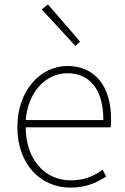

<svg xmlns="http://www.w3.org/2000/svg" viewBox="-20 -840 567 873"><path d="M300 13C378 13 423 -13 463 -37L447 -68C407 -39 362 -20 302 -20C178 -20 97 -122 97 -261H483C485 -274 485 -286 485 -297C485 -453 408 -540 286 -540C169 -540 59 -434 59 -262C59 -90 167 13 300 13ZM97 -294C108 -427 192 -507 286 -507C385 -507 450 -437 450 -294ZM323 -631 344 -651 198 -820 170 -797Z"/></svg>

Font: Noto Sans Japanese Thin
Style: Regular
Weight: 100
Designer: Ryoko NISHIZUKA (kana & ideographs); Paul D. Hunt (Latin, Greek & Cyrillic); Wenlong ZHANG (bopomofo); Sandoll Communica
Foundry: Adobe Systems Incorporated
Version: Version 1.000;PS 1;hotconv 1.0.78;makeotf.lib2.5.61930